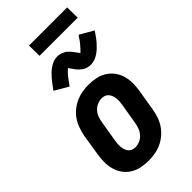

<svg xmlns="http://www.w3.org/2000/svg" viewBox="-281 -988 1068 1068"><g transform="rotate(-45 253.0 -454.0)"><path d="M206 8Q176 8 147.5 2Q119 -4 95.5 -19Q72 -34 56 -56.5Q40 -79 32.5 -106.5Q25 -134 25.5 -164Q26 -194 31 -223L50 -343Q55 -368 63.5 -393Q72 -418 86.5 -440Q101 -462 122 -479.5Q143 -497 167 -508Q191 -519 216.5 -523.5Q242 -528 267 -528Q297 -528 325.5 -522Q354 -516 377.5 -501Q401 -486 417.5 -463.5Q434 -441 441.5 -413.5Q449 -386 448.5 -356Q448 -326 443 -297L423 -177Q419 -152 410.5 -127Q402 -102 387 -80Q372 -58 351.5 -40.5Q331 -23 307 -12Q283 -1 257 3.5Q231 8 206 8ZM207 -97Q225 -97 242 -104.5Q259 -112 272 -126.5Q285 -141 291.5 -158.5Q298 -176 301 -194L321 -314Q323 -326 324 -338Q325 -350 324 -362Q323 -374 319 -385Q315 -396 308 -405Q301 -414 290 -418.5Q279 -423 267 -423Q249 -423 231.5 -415.5Q214 -408 201 -393.5Q188 -379 182 -361.5Q176 -344 173 -326L153 -206Q151 -194 150 -182Q149 -170 150 -158Q151 -146 154.5 -135Q158 -124 165 -115Q172 -106 183.5 -101.5Q195 -97 207 -97ZM186 -595 106 -642Q118 -659 129 -673.5Q140 -688 150.5 -700Q161 -712 171.5 -722Q182 -732 195.5 -741.5Q209 -751 224.5 -756.5Q240 -762 256 -762Q261 -762 265.5 -761.5Q270 -761 274.5 -760Q279 -759 283.5 -757.5Q288 -756 292 -754Q296 -752 300.5 -750Q305 -748 308.5 -745.5Q312 -743 315 -740Q318 -737 322 -733.5Q326 -730 328.5 -726.5Q331 -723 334 -720Q337 -717 339 -713.5Q341 -710 343.5 -707Q346 -704 349.5 -699.5Q353 -695 355.5 -691Q358 -687 360.5 -684Q363 -681 363 -679H354Q353 -679 353 -680L357 -682Q360 -684 363 -686.5Q366 -689 368.5 -691.5Q371 -694 372.5 -696Q374 -698 376 -699.5Q378 -701 379.5 -703Q381 -705 383 -707.5Q385 -710 387 -712Q389 -714 391.5 -717Q394 -720 396 -722.5Q398 -725 400.5 -728Q403 -731 405.5 -734.5Q408 -738 410 -741Q412 -744 414.5 -748Q417 -752 419.5 -755.5Q422 -759 426 -763L506 -717Q494 -699 483.5 -684.5Q473 -670 462.5 -658.5Q452 -647 441 -636.5Q430 -626 416.5 -617Q403 -608 388 -602.5Q373 -597 357 -597Q352 -597 347.5 -597.5Q343 -598 338 -599Q333 -600 328.5 -601Q324 -602 320 -604Q316 -606 312 -608.5Q308 -611 304.5 -613.5Q301 -616 298 -618.5Q295 -621 291 -624.5Q287 -628 284 -631.5Q281 -635 278 -638.5Q275 -642 273 -645.5Q271 -649 268.5 -652Q266 -655 263 -659.5Q260 -664 257 -668Q254 -672 251.5 -675Q249 -678 249 -680Q250 -680 252.5 -679.5Q255 -679 257 -679H259Q259 -678 255.5 -676Q252 -674 249 -671.5Q246 -669 244 -666.5Q242 -664 240 -662.5Q238 -661 236 -659Q234 -657 232.5 -655Q231 -653 229 -651Q227 -649 225 -646.5Q223 -644 220.5 -641.5Q218 -639 216.5 -636Q215 -633 212.5 -630Q210 -627 207.5 -624Q205 -621 202.5 -617.5Q200 -614 197.5 -610.5Q195 -607 192.5 -603Q190 -599 186 -595ZM189 -834 188 -916H488L489 -834Z"/></g></svg>

Font: Iosevka Term Curly Extrabold
Style: Italic
Weight: 800
Italic angle: -9°
Designer: Belleve Invis
Foundry: Belleve Invis
Version: Version 32.3.0